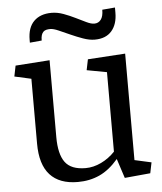

<svg xmlns="http://www.w3.org/2000/svg" viewBox="-54 -797 723 855"><g transform="rotate(-5 308.0 -369.5)"><path d="M181.2 -196.8Q181.2 -120.6 208 -84.2Q234.9 -47.9 299.3 -47.9Q334.5 -47.9 369.1 -64.5Q403.8 -81.1 431.2 -109.9V-465.3L341.8 -481.9L351.6 -529.8L519 -540.5V-64.5L593.8 -47.9L584 0L469.2 10.7L440.9 -76.2Q401.4 -29.8 357.2 -9.5Q313 10.7 259.8 10.7Q177.7 10.7 135.5 -35.6Q93.3 -82 93.3 -175.3V-465.3L18.6 -481.9L28.3 -529.8L181.2 -540.5ZM100.6 -638.2Q100.6 -693.4 129.2 -721.7Q157.7 -750 208 -750Q234.4 -750 261.5 -740Q288.6 -730 313.2 -717.8Q337.9 -705.6 358.9 -695.6Q379.9 -685.5 394 -685.5Q412.6 -685.5 423.6 -700Q434.6 -714.4 434.6 -744.1L491.7 -749V-726.1Q491.7 -674.3 465.6 -644.3Q439.5 -614.3 390.1 -614.3Q366.2 -614.3 338.1 -624.3Q310.1 -634.3 283 -646.5Q255.9 -658.7 232.9 -668.7Q210 -678.7 196.3 -678.7Q186.5 -678.7 178.5 -676.8Q170.4 -674.8 165 -669.4Q159.7 -664.1 156.7 -654.8Q153.8 -645.5 153.8 -630.9L100.6 -626Z"/></g></svg>

Font: Noticia Text
Style: Regular
Weight: 400
Designer: JM Sole
Foundry: JM Sole
Version: Version 1.003